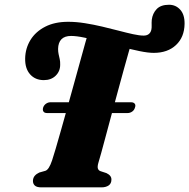

<svg xmlns="http://www.w3.org/2000/svg" viewBox="-20 -808 816 828"><path d="M166 -344Q169.5 -354.5 178.5 -360.8Q187.5 -367 197.5 -367H545Q556 -367 561 -360.8Q566 -354.5 562 -344Q559 -333 550 -326.8Q541 -320.5 530.5 -320.5H182.5Q172 -320.5 167.5 -326.8Q163 -333 166 -344ZM274 -714Q308.5 -714 346.2 -708Q384 -702 421.2 -693.2Q458.5 -684.5 492.5 -675.5Q526.5 -666.5 554 -660.5Q581.5 -654.5 599.5 -654.5Q613 -654.5 621.2 -660.8Q629.5 -667 632.5 -679Q634.5 -688 634 -698.5Q633.5 -709 634.5 -722.5Q638 -750.5 655.8 -769Q673.5 -787.5 709 -787.5Q738 -787.5 757.2 -766.2Q776.5 -745 776 -705Q775 -647.5 739 -613.8Q703 -580 643 -580Q618.5 -580 582.2 -587.5Q546 -595 504.5 -605.8Q463 -616.5 421.8 -627.2Q380.5 -638 345.2 -645.5Q310 -653 286.5 -653Q259 -653 245 -638.8Q231 -624.5 230.5 -597Q230.5 -584.5 232.8 -574.2Q235 -564 237.5 -553.2Q240 -542.5 239.5 -528.5Q239.5 -500.5 220 -481.5Q200.5 -462.5 169 -462.5Q132 -462.5 109.8 -487.5Q87.5 -512.5 88.5 -556.5Q89.5 -600 111.5 -635.8Q133.5 -671.5 174.8 -692.8Q216 -714 274 -714ZM404 -105Q399.5 -89 402.2 -81Q405 -73 413 -70L439 -61.5Q461 -51 460.5 -33.5Q460.5 -16.5 448.5 -8.2Q436.5 0 417.5 0H158.5Q138.5 0 130.2 -7.8Q122 -15.5 122 -28Q122.5 -41.5 130 -50Q137.5 -58.5 149.5 -64L176 -71.5Q183.5 -74 190.5 -84.8Q197.5 -95.5 204.5 -116Q210 -132.5 220.2 -167Q230.5 -201.5 243.2 -247Q256 -292.5 270.5 -344.2Q285 -396 299.2 -447.5Q313.5 -499 326 -544.5Q338.5 -590 348 -624Q357.5 -658 362.5 -674L552 -637.5Q545.5 -620.5 535.8 -586.5Q526 -552.5 513.8 -508Q501.5 -463.5 488 -413.5Q474.5 -363.5 461.2 -314.5Q448 -265.5 436.5 -222.5Q425 -179.5 416.5 -148.5Q408 -117.5 404 -105Z"/></svg>

Font: Fraunces ExtraBold
Style: Italic
Weight: 800
Italic angle: -16°
Version: Version 1.000;[b76b70a41]